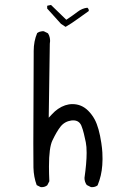

<svg xmlns="http://www.w3.org/2000/svg" viewBox="-20 -774 540 779"><path d="M116.7 -557.6Q115.2 -276.9 115.2 -192.4Q115.2 -107.9 115.7 -94.2Q116.7 -55.7 128.9 -22.9L144.5 -15.1Q146.5 -14.6 148.4 -14.6Q162.6 -14.6 171.9 -22.5L180.2 -38.6Q178.7 -69.8 178.7 -98.6Q178.7 -175.8 192.9 -204.6Q210.4 -241.2 225.6 -260.3Q242.2 -281.2 269.5 -285.2Q273.4 -285.6 277.3 -285.6Q300.8 -285.6 310.1 -264.2Q315.9 -250 320.3 -231.7Q324.7 -213.4 328.1 -196.8Q331.5 -180.2 331.5 -153.8Q331.5 -113.3 322.8 -52.2Q322.8 -36.1 332 -23.4L348.6 -15.1Q350.6 -14.6 352.5 -14.6Q366.7 -14.6 376 -22Q392.1 -61 395 -104Q396 -117.2 396 -128.4Q396 -139.6 395.3 -155.3Q394.5 -170.9 391.1 -193.8Q381.8 -256.3 364.3 -289.1Q353.5 -309.1 337.9 -324.7Q311 -351.6 273.9 -351.6Q244.1 -351.6 215.3 -332Q202.1 -322.8 190.9 -310.5L177.7 -296.4L182.1 -596.7Q183.1 -603 183.1 -606Q183.1 -608.9 183.1 -611.8Q183.1 -614.7 182.1 -620.1Q180.2 -630.4 174.8 -638.7L158.2 -647Q156.2 -647.5 153.6 -647.5Q150.9 -647.5 146.5 -646.5Q138.2 -645.5 130.9 -640.1Q116.7 -606.9 116.7 -566.9Q116.7 -562.5 116.7 -558.1ZM340.3 -731.4Q340.3 -737.8 334.5 -742.7Q313 -740.2 295.4 -726.6Q274.9 -710.9 249 -693.8L187 -753.9L172.4 -751L171.4 -749.5V-739.3L227.5 -677.2L246.1 -665Q270.5 -679.2 293.2 -695.8Q315.9 -712.4 339.8 -729Q340.3 -730 340.3 -731.4Z"/></svg>

Font: Bakudai
Style: ExtraLight
Weight: 200
Version: Version 1.48